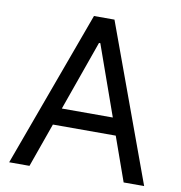

<svg xmlns="http://www.w3.org/2000/svg" viewBox="-80 -781 805 855"><g transform="rotate(10 323.0 -353.5)"><path d="M17.6 0 276.4 -707H369.1L627.9 0H535.2L464.4 -199.2H180.2L109.4 0ZM437.5 -276.4 325.2 -592.8H319.3L207 -276.4Z"/></g></svg>

Font: Pretendard GOV
Style: Regular
Weight: 400
Designer: Base glyphs from Inter by Rasmus Andersson; Hangeul glyphs from Noto Sans CJK(Source Han Sans) by Jang Soo-young and Kan
Foundry: Kil Hyung-jin
Version: Version 1.309